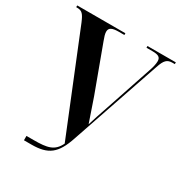

<svg xmlns="http://www.w3.org/2000/svg" viewBox="-168 -835 903 956"><g transform="rotate(30 283.5 -357.0)"><path d="M106 0H149C245 0 286 -32 320 -134L495 -646C510 -691 523 -704 554 -704H567V-714H404V-704H438C473 -704 486 -696 486 -673C486 -658 481 -636 472 -611L381 -340C368 -303 357 -269 345 -230C330 -275 316 -316 299 -364L203 -624C195 -645 190 -661 190 -673C190 -695 205 -704 246 -704H277V-714H0V-704H6C34 -704 44 -691 61 -651L290 -87C264 -33 226 -25 147 -25H106Z"/></g></svg>

Font: Noto Serif Display ExtraCondensed
Style: Bold
Weight: 700
Width: 2
Designer: Monotype Design Team
Foundry: Monotype Imaging Inc.
Version: Version 2.009